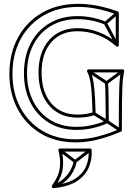

<svg xmlns="http://www.w3.org/2000/svg" viewBox="-20 -720 710 1002"><path d="M597 -646 587 -658 525 -605Q523 -604 522.5 -601Q522 -598 523 -595L585 -480L599 -488L537 -603Q536 -605 534.5 -598Q533 -591 535 -593ZM446 -357 438 -343 532 -281Q534 -280 536.5 -280.5Q539 -281 541 -282L625 -344L615 -356L531 -294Q530 -293 536 -293.5Q542 -294 540 -295ZM527 -592 533 -606Q499 -621 460 -628.5Q421 -636 386 -636Q386 -636 386 -636Q386 -636 386 -636Q301 -636 238 -598.5Q175 -561 140 -494Q105 -427 105 -338Q105 -338 105 -338Q105 -338 105 -338Q105 -251 139 -184.5Q173 -118 234.5 -80Q296 -42 380 -42Q380 -42 380 -42Q380 -42 380 -42Q421 -42 462 -51Q503 -60 543 -78Q545 -79 546.5 -81Q548 -83 548 -85Q547 -163 546.5 -211Q546 -259 544 -288H528Q530 -259 530.5 -211Q531 -163 532 -85Q532 -83 535.5 -88.5Q539 -94 537 -92Q499 -76 459.5 -67Q420 -58 380 -58Q380 -58 380 -58Q380 -58 380 -58Q300 -58 242 -94Q184 -130 152.5 -193.5Q121 -257 121 -338Q121 -338 121 -338Q121 -338 121 -338Q121 -422 153.5 -485.5Q186 -549 245.5 -584.5Q305 -620 386 -620Q386 -620 386 -620Q386 -620 386 -620Q419 -620 456.5 -613Q494 -606 527 -592ZM475 -134 467 -120 536 -78Q536 -78 536 -78Q536 -78 536 -78L604 -33L612 -47L544 -92Q544 -92 544 -92Q544 -92 544 -92ZM616 -40Q616 -124 616.5 -178Q617 -232 618.5 -264.5Q620 -297 622.5 -316Q625 -335 628 -348Q629 -352 626.5 -355Q624 -358 620 -358H442Q438 -358 435.5 -354.5Q433 -351 435 -346Q443 -331 448.5 -309Q454 -287 457.5 -245Q461 -203 463 -127L469 -135Q447 -128 426 -125Q405 -122 385 -122Q297 -122 247 -181.5Q197 -241 197 -341Q197 -441 247 -499Q297 -557 385 -557Q437 -557 489 -538Q541 -519 587 -478Q591 -474 595.5 -476.5Q600 -479 600 -484V-652Q600 -654 598.5 -656.5Q597 -659 595 -660Q543 -679 491 -689.5Q439 -700 388 -700Q280 -700 199 -653Q118 -606 73.5 -523.5Q29 -441 29 -334Q29 -233 71.5 -152Q114 -71 191.5 -24Q269 23 375 23Q435 23 492.5 8Q550 -7 611 -33Q616 -35 616 -40ZM600 -40 605 -47Q546 -22 490 -7.5Q434 7 375 7Q274 7 200 -38Q126 -83 85.5 -160Q45 -237 45 -334Q45 -437 87.5 -515.5Q130 -594 207 -639Q284 -684 388 -684Q438 -684 488.5 -673.5Q539 -663 589 -644L584 -652V-484L597 -490Q550 -532 495 -552.5Q440 -573 385 -573Q291 -573 236 -510.5Q181 -448 181 -341Q181 -234 236 -170Q291 -106 385 -106Q407 -106 429 -109Q451 -112 473 -119Q476 -120 477.5 -122.5Q479 -125 479 -127Q477 -206 473 -249.5Q469 -293 463 -315.5Q457 -338 449 -354L442 -342H620L612 -352Q609 -339 606.5 -319.5Q604 -300 602.5 -267Q601 -234 600.5 -179.5Q600 -125 600 -40ZM255 247 261 261Q320 237 347.5 197.5Q375 158 380 124L364 122Q361 142 349 165.5Q337 189 314 210.5Q291 232 255 247ZM298 57 288 69 367 129Q369 131 372 131Q375 131 377 129L455 69L445 57L367 117Q365 118 372 118Q379 118 377 117ZM293 71H450L442 64Q446 104 431 143.5Q416 183 375 211Q334 239 257 246L265 259Q303 203 308 155.5Q313 108 301 61ZM293 55Q289 55 286.5 58Q284 61 285 65Q297 109 292.5 153Q288 197 251 249Q249 253 251.5 258Q254 263 259 262Q341 254 385 223Q429 192 445.5 148.5Q462 105 458 62Q458 59 455.5 57Q453 55 450 55Z"/></svg>

Font: Tilt Prism
Style: Regular
Weight: 400
Version: Version 1.000